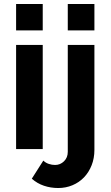

<svg xmlns="http://www.w3.org/2000/svg" viewBox="-20 -750 556 966"><path d="M61 0V-524H195V0ZM61 -597V-730H195V-597ZM273 196Q235 196 201 184.5Q167 173 140 149L198 58Q209 69 225 74.5Q241 80 257 80Q283 80 302 61.5Q321 43 321 14V-524H455V4Q455 46 441 81.5Q427 117 402.5 142.5Q378 168 344.5 182Q311 196 273 196ZM321 -597V-730H455V-597Z"/></svg>

Font: IngvarSans
Style: Bold
Weight: 700
Version: Version 3.000